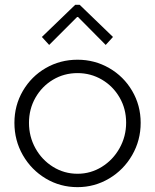

<svg xmlns="http://www.w3.org/2000/svg" viewBox="-20 -771 645 799"><path d="M40 -259.8Q40 -332.5 75.2 -392.8Q110.4 -453.1 170.4 -487.8Q230.5 -522.5 302.7 -522.5Q374 -522.5 434.3 -487.8Q494.6 -453.1 530 -392.8Q565.4 -332.5 565.4 -259.8Q565.4 -187 530 -125.5Q494.6 -64 434.1 -28.1Q373.5 7.8 302.7 7.8Q230.5 7.8 170.4 -28.1Q110.4 -64 75.2 -125.2Q40 -186.5 40 -259.8ZM504.9 -260.7Q504.9 -317.9 477.8 -365Q450.7 -412.1 404.3 -439.5Q357.9 -466.8 302.7 -466.8Q246.6 -466.8 200.4 -439.2Q154.3 -411.6 127.4 -364.3Q100.6 -316.9 100.6 -259.8Q100.6 -202.6 127.4 -154.1Q154.3 -105.5 200.7 -76.7Q247.1 -47.9 302.7 -47.9Q357.4 -47.9 403.8 -76.7Q450.2 -105.5 477.5 -154.3Q504.9 -203.1 504.9 -260.7ZM154.3 -617.2 293 -751H311.5L450.2 -617.2L419.9 -584L304.7 -700.2H300.8L184.6 -584Z"/></svg>

Font: Reddit Sans Chocolate Light
Style: Regular
Weight: 300
Designer: Stephen Hutchings
Foundry: Reddit
Version: Version 1.013